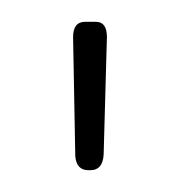

<svg xmlns="http://www.w3.org/2000/svg" viewBox="-20 -474 165 176"><path d="M75 -332Q74 -318 63 -318H61Q50 -318 49 -331L47 -440Q47 -454 58 -454H68Q78 -454 78 -440Z"/></svg>

Font: Chathura
Style: Regular
Weight: 300
Designer: Appaji Ambarisha Darbha
Foundry: Aditya Fonts
Version: Version 1.00 2015